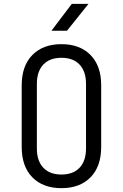

<svg xmlns="http://www.w3.org/2000/svg" viewBox="-20 -970 640 1000"><path d="M300 10Q204 10 148.5 -46.5Q93 -103 93 -205V-525Q93 -627 148.5 -683.5Q204 -740 300 -740Q396 -740 451.5 -683.5Q507 -627 507 -526V-205Q507 -103 451.5 -46.5Q396 10 300 10ZM300 -61Q361 -61 394.5 -96.5Q428 -132 428 -197V-533Q428 -598 394.5 -633.5Q361 -669 300 -669Q239 -669 205.5 -633.5Q172 -598 172 -533V-197Q172 -132 205.5 -96.5Q239 -61 300 -61ZM248 -810 354 -950H441L329 -810Z"/></svg>

Font: JetBrains Mono NL Light
Style: Regular
Weight: 300
Monospace: yes
Designer: Philipp Nurullin, Konstantin Bulenkov
Foundry: JetBrains
Version: Version 2.305; ttfautohint (v1.8.4.7-5d5b)